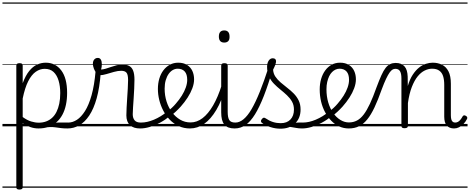

<svg xmlns="http://www.w3.org/2000/svg" viewBox="-20 -1030 3831 1565"><path d="M529 17Q499 17 476 14Q453 11 432 8Q411 5 387.5 5.5Q364 6 333 13L360 -14Q392 -23 416.5 -27Q441 -31 461 -31.5Q481 -32 499 -31.5Q517 -31 535 -31Q544 -31 548 -23.5Q552 -16 550.5 -7Q549 2 543.5 9.5Q538 17 529 17ZM138 515Q125 515 119 510.5Q113 506 113 496V-496Q113 -506 119.5 -510.5Q126 -515 140 -515Q153 -515 159 -510.5Q165 -506 165 -496V-352Q189 -416 218.5 -452Q248 -488 282 -503.5Q316 -519 353 -519Q432 -519 479.5 -456Q527 -393 527 -273Q527 -221 517.5 -176Q508 -131 489 -95.5Q470 -60 442 -35Q414 -10 377 3.5Q340 17 294 17Q261 17 229.5 6.5Q198 -4 165 -25V496Q165 506 158.5 510.5Q152 515 138 515ZM165 -76Q201 -50 233.5 -40Q266 -30 296 -30Q328 -30 355.5 -40Q383 -50 404.5 -69.5Q426 -89 440.5 -118Q455 -147 463 -185Q471 -223 471 -271Q471 -328 457.5 -373Q444 -418 416.5 -443.5Q389 -469 344 -469Q306 -469 271.5 -445Q237 -421 210 -368Q183 -315 165 -227ZM0 490H614V500H0ZM0 -20H614V0H0ZM0 -505H614V-500H0ZM0 -1010H614V-1000H0Z M531 17Q518 17 512.5 9.5Q507 2 508.5 -7Q510 -16 517.5 -23.5Q525 -31 537 -31Q572 -31 607 -53.5Q642 -76 673 -125Q704 -174 726.5 -254Q749 -334 759 -449Q760 -454 766.5 -456.5Q773 -459 781 -457.5Q789 -456 795.5 -451Q802 -446 801 -437Q792 -315 768 -229Q744 -143 707.5 -88.5Q671 -34 626 -8.5Q581 17 531 17ZM614 490H639V500H614ZM614 -20H639V0H614ZM614 -505H639V-500H614ZM614 -1010H639V-1000H614Z M1121 17Q1096 17 1075 10.5Q1054 4 1039.5 -9.5Q1025 -23 1017.5 -43Q1010 -63 1010 -89Q1010 -116 1012 -152Q1014 -188 1016.5 -228Q1019 -268 1021.5 -307Q1024 -346 1024 -377Q1024 -422 1011 -437.5Q998 -453 968 -453Q941 -453 909 -444Q877 -435 847 -426Q817 -417 795 -417Q781 -417 767.5 -432.5Q754 -448 745.5 -470Q737 -492 737 -511Q737 -525 742 -535.5Q747 -546 756 -552Q765 -558 777 -558Q794 -558 802 -544Q810 -530 810 -508Q810 -498 808.5 -485Q807 -472 804 -463Q821 -464 841.5 -470Q862 -476 884.5 -484Q907 -492 930.5 -498Q954 -504 977 -504Q1011 -504 1033 -492.5Q1055 -481 1065.5 -453.5Q1076 -426 1076 -380Q1076 -347 1074 -308Q1072 -269 1069.5 -229.5Q1067 -190 1064.5 -156Q1062 -122 1062 -99Q1062 -68 1077 -49.5Q1092 -31 1127 -31Q1138 -31 1142.5 -23.5Q1147 -16 1146.5 -7Q1146 2 1140 9.5Q1134 17 1121 17ZM639 490H1207V500H639ZM639 -20H1207V0H639ZM639 -505H1207V-500H639ZM639 -1010H1207V-1000H639Z M1124 17Q1111 17 1105.5 9.5Q1100 2 1101.5 -7Q1103 -16 1110.5 -23.5Q1118 -31 1130 -31Q1179 -31 1235 -54.5Q1291 -78 1342 -120Q1349 -126 1356 -123.5Q1363 -121 1367.5 -113.5Q1372 -106 1372 -97.5Q1372 -89 1365 -84Q1326 -52 1283.5 -29.5Q1241 -7 1200 5Q1159 17 1124 17ZM1207 490V500ZM1207 -20V0ZM1207 -505V-500ZM1207 -1010V-1000Z M1345 -120Q1363 -135 1380.5 -151Q1398 -167 1413 -185Q1441 -217 1462 -250.5Q1483 -284 1494.5 -317Q1506 -350 1506 -379Q1506 -425 1485.5 -447.5Q1465 -470 1428 -470Q1417 -470 1411.5 -477.5Q1406 -485 1407 -494.5Q1408 -504 1414.5 -511.5Q1421 -519 1433 -519Q1476 -519 1505 -500.5Q1534 -482 1548 -451.5Q1562 -421 1562 -383Q1562 -349 1548 -311Q1534 -273 1509.5 -235Q1485 -197 1453 -161Q1434 -140 1412.5 -120Q1391 -100 1369 -82ZM1207 490H1651V500H1207ZM1207 -20H1651V0H1207ZM1207 -505H1651V-500H1207ZM1207 -1010H1651V-1000H1207Z M1528 17Q1479 17 1437.5 -2Q1396 -21 1364.5 -53.5Q1333 -86 1311 -128Q1289 -170 1278 -215.5Q1267 -261 1267 -305Q1267 -350 1278.5 -389Q1290 -428 1312 -457Q1334 -486 1364.5 -502.5Q1395 -519 1433 -519Q1443 -519 1447.5 -511.5Q1452 -504 1451 -494.5Q1450 -485 1444.5 -477.5Q1439 -470 1429 -470Q1408 -470 1389 -459.5Q1370 -449 1355 -428Q1340 -407 1331 -376.5Q1322 -346 1322 -307Q1322 -252 1337.5 -203Q1353 -154 1381.5 -115.5Q1410 -77 1448.5 -54.5Q1487 -32 1533 -32Q1585 -32 1631 -67Q1677 -102 1717 -170.5Q1757 -239 1788 -339Q1791 -347 1800 -347.5Q1809 -348 1816 -342Q1823 -336 1820 -324Q1788 -209 1743 -133.5Q1698 -58 1644 -20.5Q1590 17 1528 17ZM1651 490V500ZM1651 -20V0ZM1651 -505V-500ZM1651 -1010V-1000Z M1892 17Q1863 17 1842 9Q1821 1 1808 -15.5Q1795 -32 1789 -56.5Q1783 -81 1783 -115V-496Q1783 -506 1789.5 -510.5Q1796 -515 1808 -515Q1822 -515 1829 -510.5Q1836 -506 1836 -496V-118Q1836 -73 1848.5 -52Q1861 -31 1898 -31Q1907 -31 1911.5 -23.5Q1916 -16 1915.5 -7Q1915 2 1909 9.5Q1903 17 1892 17ZM1808 -683Q1786 -683 1775 -695.5Q1764 -708 1764 -732Q1764 -757 1775 -769.5Q1786 -782 1808 -782Q1829 -782 1840 -769.5Q1851 -757 1851 -732Q1852 -707 1840.5 -695Q1829 -683 1808 -683ZM1651 490H1976V500H1651ZM1651 -20H1976V0H1651ZM1651 -505H1976V-500H1651ZM1651 -1010H1976V-1000H1651Z M1893 17Q1880 17 1874.5 9.5Q1869 2 1870.5 -7Q1872 -16 1879.5 -23.5Q1887 -31 1899 -31Q1932 -31 1965 -58Q1998 -85 2030.5 -140.5Q2063 -196 2097.5 -281.5Q2132 -367 2170 -484Q2174 -495 2183.5 -495.5Q2193 -496 2200.5 -489Q2208 -482 2204 -469Q2167 -341 2131 -249Q2095 -157 2058.5 -98Q2022 -39 1981.5 -11Q1941 17 1893 17ZM1976 490V500ZM1976 -20V0ZM1976 -505V-500ZM1976 -1010V-1000Z M2441 17Q2415 17 2393 12.5Q2371 8 2349 5Q2327 2 2302 7L2326 -19Q2353 -26 2373.5 -28.5Q2394 -31 2411.5 -31Q2429 -31 2447 -31Q2456 -31 2460 -23.5Q2464 -16 2463 -7Q2462 2 2456 9.5Q2450 17 2441 17ZM2266 19Q2225 19 2184.5 6Q2144 -7 2114 -29Q2107 -36 2107 -43.5Q2107 -51 2115 -60Q2122 -69 2129 -70.5Q2136 -72 2146 -65Q2175 -45 2205 -35.5Q2235 -26 2268 -26Q2319 -26 2347.5 -56Q2376 -86 2376 -137Q2376 -174 2360 -202Q2344 -230 2319 -253.5Q2294 -277 2266 -299.5Q2238 -322 2213 -347.5Q2188 -373 2172.5 -406.5Q2157 -440 2157 -485Q2157 -516 2170 -535.5Q2183 -555 2203 -555Q2217 -555 2223.5 -548.5Q2230 -542 2230 -531Q2230 -519 2224 -502Q2218 -485 2206 -462Q2208 -430 2225 -405Q2242 -380 2267.5 -358Q2293 -336 2321 -314.5Q2349 -293 2373.5 -268.5Q2398 -244 2414 -212Q2430 -180 2430 -137Q2430 -67 2385.5 -24Q2341 19 2266 19ZM1976 490H2526V500H1976ZM1976 -20H2526V0H1976ZM1976 -505H2526V-500H1976ZM1976 -1010H2526V-1000H1976Z M2443 17Q2430 17 2424.5 9.5Q2419 2 2420.5 -7Q2422 -16 2429.5 -23.5Q2437 -31 2449 -31Q2498 -31 2554 -54.5Q2610 -78 2661 -120Q2668 -126 2675 -123.5Q2682 -121 2686.5 -113.5Q2691 -106 2691 -97.5Q2691 -89 2684 -84Q2645 -52 2602.5 -29.5Q2560 -7 2519 5Q2478 17 2443 17ZM2526 490V500ZM2526 -20V0ZM2526 -505V-500ZM2526 -1010V-1000Z M2664 -120Q2682 -135 2699.5 -151Q2717 -167 2732 -185Q2760 -217 2781 -250.5Q2802 -284 2813.5 -317Q2825 -350 2825 -379Q2825 -425 2804.5 -447.5Q2784 -470 2747 -470Q2736 -470 2730.5 -477.5Q2725 -485 2726 -494.5Q2727 -504 2733.5 -511.5Q2740 -519 2752 -519Q2795 -519 2824 -500.5Q2853 -482 2867 -451.5Q2881 -421 2881 -383Q2881 -349 2867 -311Q2853 -273 2828.5 -235Q2804 -197 2772 -161Q2753 -140 2731.5 -120Q2710 -100 2688 -82ZM2526 490H2970V500H2526ZM2526 -20H2970V0H2526ZM2526 -505H2970V-500H2526ZM2526 -1010H2970V-1000H2526Z M2823 17Q2781 17 2745 0.5Q2709 -16 2680 -46Q2651 -76 2629.5 -116Q2608 -156 2597 -203Q2586 -250 2586 -301Q2586 -347 2597.5 -386.5Q2609 -426 2631 -456Q2653 -486 2683.5 -502.5Q2714 -519 2752 -519Q2762 -519 2766.5 -511.5Q2771 -504 2770 -494.5Q2769 -485 2763.5 -477.5Q2758 -470 2748 -470Q2731 -470 2715.5 -463Q2700 -456 2686.5 -442.5Q2673 -429 2663 -408.5Q2653 -388 2647 -361.5Q2641 -335 2641 -302Q2641 -244 2655.5 -195Q2670 -146 2695.5 -109.5Q2721 -73 2754.5 -52.5Q2788 -32 2824 -32Q2860 -32 2889.5 -47.5Q2919 -63 2944.5 -96.5Q2970 -130 2995.5 -184.5Q3021 -239 3049 -318Q3071 -377 3088.5 -416Q3106 -455 3123.5 -477Q3141 -499 3161 -508Q3181 -517 3205 -517Q3216 -517 3221 -509.5Q3226 -502 3225 -493Q3224 -484 3218 -476.5Q3212 -469 3202 -469Q3190 -469 3179 -462.5Q3168 -456 3155.5 -438.5Q3143 -421 3127 -387.5Q3111 -354 3091 -300Q3061 -215 3032.5 -154.5Q3004 -94 2973 -56Q2942 -18 2905.5 -0.5Q2869 17 2823 17ZM2970 490H3095V500H2970ZM2970 -20H3095V0H2970ZM2970 -505H3095V-500H2970ZM2970 -1010H3095V-1000H2970Z M3277 15Q3264 15 3258 10.5Q3252 6 3252 -4V-391Q3252 -430 3240.5 -449.5Q3229 -469 3203 -469Q3192 -469 3187 -476.5Q3182 -484 3182.5 -493Q3183 -502 3189 -509.5Q3195 -517 3205 -517Q3230 -517 3248 -509.5Q3266 -502 3278 -488Q3290 -474 3296 -453.5Q3302 -433 3303 -406L3304 -329Q3320 -384 3344 -420.5Q3368 -457 3395.5 -479Q3423 -501 3452 -510Q3481 -519 3507 -519Q3549 -519 3582.5 -502.5Q3616 -486 3635.5 -448.5Q3655 -411 3655 -347V-92Q3655 -73 3658 -59.5Q3661 -46 3669 -38.5Q3677 -31 3690 -31Q3701 -31 3711.5 -36Q3722 -41 3732 -53Q3742 -65 3752 -83Q3757 -90 3764 -90Q3771 -90 3778 -85Q3786 -81 3788 -74.5Q3790 -68 3787 -61Q3775 -37 3758 -19.5Q3741 -2 3721.5 7.5Q3702 17 3681 17Q3662 17 3647 11Q3632 5 3621.5 -7Q3611 -19 3606 -37Q3601 -55 3601 -79V-338Q3601 -381 3591.5 -410Q3582 -439 3560 -454.5Q3538 -470 3502 -470Q3472 -470 3441.5 -455Q3411 -440 3384.5 -407.5Q3358 -375 3337 -321.5Q3316 -268 3305 -190V-4Q3305 6 3298 10.5Q3291 15 3277 15ZM3095 490H3791V500H3095ZM3095 -20H3791V0H3095ZM3095 -505H3791V-500H3095ZM3095 -1010H3791V-1000H3095Z"/></svg>

Font: Playwrite PE Guides
Style: Regular
Weight: 400
Designer: Veronika Burian, José Scaglione
Foundry: TypeTogether
Version: Version 1.003